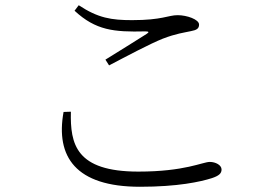

<svg xmlns="http://www.w3.org/2000/svg" viewBox="-20 -717 1040 734"><path d="M265 -676C346 -601 415 -594 535 -597C550 -597 551 -594 540 -587C501 -562 436 -522 383 -489L397 -467C462 -501 554 -550 602 -569C654 -589 683 -592 710 -598C732 -602 741 -608 741 -623C741 -643 694 -659 659 -659C623 -659 600 -640 485 -640C406 -640 355 -648 281 -697ZM251 -290C248 -166 270 -61 509 -61C687 -61 755 -98 782 -98C804 -98 827 -86 827 -69C827 -54 817 -45 790 -36C746 -22 660 -3 515 -3C269 -3 192 -118 223 -289Z"/></svg>

Font: Noto Serif TC Light
Style: Regular
Weight: 300
Designer: Ryoko NISHIZUKA 西塚涼子 (kana & ideographs); Frank Grießhammer (Latin, Greek & Cyrillic); Wenlong ZHANG 张文龙 (bopomofo); San
Foundry: Adobe
Version: Version 2.001;hotconv 1.1.0;makeotfexe 2.6.0